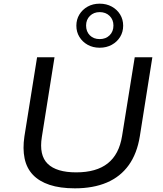

<svg xmlns="http://www.w3.org/2000/svg" viewBox="-20 -1017 886 1046"><path d="M388 9Q307 9 250 -10Q193 -29 159 -65Q125 -101 114 -154Q103 -207 113 -274L182 -705H277L208 -271Q192 -171 240 -124.5Q288 -78 395 -78Q505 -78 567 -127Q629 -176 645 -276L714 -705H810L742 -276Q727 -181 681.5 -117.5Q636 -54 562 -22.5Q488 9 388 9ZM523 -757Q486 -757 457.5 -773Q429 -789 412.5 -816Q396 -843 396 -877Q396 -911 412.5 -938Q429 -965 457.5 -981Q486 -997 523 -997Q560 -997 589 -981Q618 -965 634.5 -938Q651 -911 651 -877Q651 -843 634.5 -816Q618 -789 589 -773Q560 -757 523 -757ZM523 -804Q556 -804 577 -824.5Q598 -845 598 -878Q598 -910 577 -930.5Q556 -951 523 -951Q491 -951 470 -930.5Q449 -910 449 -878Q449 -845 469.5 -824.5Q490 -804 523 -804Z"/></svg>

Font: Nunito Sans 7pt SemiExpanded
Style: Italic
Weight: 400
Width: 6
Italic angle: -9°
Designer: Vernon Adams
Foundry: Vernon Adams
Version: Version 3.101;gftools[0.9.27]